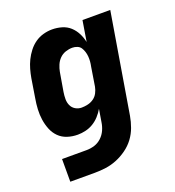

<svg xmlns="http://www.w3.org/2000/svg" viewBox="-135 -634 869 955"><g transform="rotate(-20 300.0 -156.5)"><path d="M204 215H74V95H204Q225 95 246 88.5Q267 82 283.5 66.5Q300 51 309 31Q318 11 321 -10L332 -77Q321 -58 306 -41.5Q291 -25 272 -13.5Q253 -2 231.5 3Q210 8 190 8Q161 8 135 -0.5Q109 -9 90.5 -27.5Q72 -46 62 -71Q52 -96 48 -123Q44 -150 45.5 -178.5Q47 -207 52 -235L68 -335Q72 -358 78.5 -381Q85 -404 95.5 -425.5Q106 -447 121.5 -467Q137 -487 157 -501Q177 -515 200.5 -521.5Q224 -528 247 -528Q274 -528 299 -520.5Q324 -513 342 -496.5Q360 -480 371.5 -457.5Q383 -435 388 -410L406 -520H553L465 9Q460 38 449.5 67Q439 96 420.5 121Q402 146 375.5 165Q349 184 320.5 195.5Q292 207 262.5 211Q233 215 204 215ZM254 -112Q270 -112 287 -116Q304 -120 318 -130Q332 -140 340 -155.5Q348 -171 351 -187L367 -287Q370 -301 371 -314Q372 -327 371 -340Q370 -353 366 -365.5Q362 -378 355.5 -388Q349 -398 336.5 -403Q324 -408 311 -408Q293 -408 275 -402Q257 -396 243.5 -382.5Q230 -369 222.5 -351Q215 -333 212 -316L195 -216Q192 -197 192 -179Q192 -161 199 -145.5Q206 -130 221 -121Q236 -112 254 -112Z"/></g></svg>

Font: Iosevka Heavy Extended Oblique
Style: Regular
Weight: 900
Width: 7
Italic angle: -9°
Monospace: yes
Designer: Belleve Invis
Foundry: Belleve Invis
Version: Version 32.5.0; ttfautohint (v1.8.4)